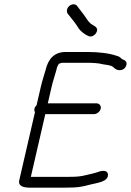

<svg xmlns="http://www.w3.org/2000/svg" viewBox="-20 -893 607 890"><path d="M290.9 -848.5C289.3 -841.5 290.2 -835.3 293.6 -830L323.8 -792C334.9 -777.6 336.3 -774 345.5 -760C355.3 -747.1 373.5 -732.6 389.6 -726C402.7 -719.5 417.9 -728.5 424.5 -738.5C442.9 -766.8 413.1 -773.3 400.8 -783C384.4 -797.8 381 -808.7 366.9 -827L336.9 -866C333.3 -870.7 328 -873 321 -873C307.1 -873 294.1 -862.4 290.9 -848.5ZM190.9 -567C183.7 -541.5 175.7 -518.5 169.8 -493L149.5 -405C144.4 -400.3 141.2 -395 139.8 -389C138.4 -383 139.2 -377.7 142.1 -373L69.4 -58C62.6 -28.7 91.6 -23 120.3 -23H274.3C291 -23 306.7 -23.3 321.5 -24C350.9 -25.2 373.1 -30.7 396.5 -37C425.5 -44.8 482.8 -49.2 480.4 -84C479.2 -100.6 463.2 -103.6 443.9 -99C420.5 -89.9 390.7 -84.3 364 -78C341.1 -73.3 313.9 -73 285.9 -73H122.9L190 -364H416C429.2 -364 443.8 -375.8 446.8 -389C449.9 -402.2 440.8 -414 427.6 -414H201.6L219.6 -492C225.4 -517.3 233.2 -539.2 240.4 -565C244.7 -583.5 246.1 -586.4 252.8 -597C259.9 -600.2 263 -602 273 -602H378C404.4 -602 436.6 -601 457.4 -595C473.8 -592.4 493.8 -590.7 503.6 -583C509.5 -577 515.5 -572.7 521.6 -570C537.5 -564.3 554.7 -568.7 562.8 -584C573.4 -604 561.1 -613.5 548.7 -618C547.3 -618 545.6 -619 543.4 -621C537.6 -627.7 530.2 -632 521.4 -634C487.4 -646.3 437 -652 388.5 -652H284.5C231.9 -652 203.3 -620.6 190.9 -567Z"/></svg>

Font: HoneyBee
Style: BookIt
Weight: 300
Foundry: Cannot Into Space Fonts
Version: Version 0.89